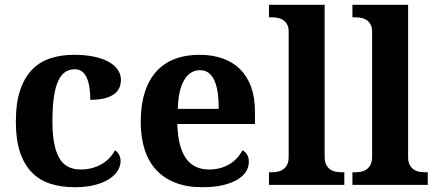

<svg xmlns="http://www.w3.org/2000/svg" viewBox="-20 -780 1842 810"><path d="M294.9 9.8Q239.7 9.8 194.1 -4.4Q148.4 -18.6 115.7 -51.3Q83 -84 64.9 -136.7Q46.9 -189.5 46.9 -266.1Q46.9 -347.2 65.7 -401.4Q84.5 -455.6 117.4 -488.3Q150.4 -521 195.3 -534.9Q240.2 -548.8 292 -548.8Q340.3 -548.8 377.4 -540.8Q414.6 -532.7 439.5 -518.6Q464.4 -504.4 477.3 -485.1Q490.2 -465.8 490.2 -443.8Q490.2 -427.7 484.6 -412.4Q479 -397 464.6 -385.3Q450.2 -373.5 425 -366.2Q399.9 -358.9 360.8 -358.9Q360.8 -384.8 357.7 -408.2Q354.5 -431.6 347.2 -449.2Q339.8 -466.8 327.4 -477.3Q314.9 -487.8 295.9 -487.8Q273.9 -487.8 256.6 -477.3Q239.3 -466.8 226.8 -441.4Q214.4 -416 207.8 -373.5Q201.2 -331.1 201.2 -267.1Q201.2 -165.5 229 -115.2Q256.8 -64.9 319.8 -64.9Q345.7 -64.9 368.4 -71Q391.1 -77.1 409.7 -88.1Q428.2 -99.1 442.1 -114Q456.1 -128.9 464.8 -146Q477.1 -138.7 482.9 -126.2Q488.8 -113.8 488.8 -100.1Q488.8 -81.1 477.5 -61.5Q466.3 -42 442.6 -26.1Q418.9 -10.3 382.3 -0.2Q345.7 9.8 294.9 9.8Z M823.7 -483.9Q781.7 -483.9 757.1 -442.4Q732.4 -400.9 730 -320.8H902.8Q902.8 -358.9 898.4 -389.2Q894 -419.4 884.5 -440.4Q875 -461.4 860.1 -472.7Q845.2 -483.9 823.7 -483.9ZM833 9.8Q769.5 9.8 720.9 -8.8Q672.4 -27.3 639.6 -62.5Q606.9 -97.7 590.3 -148.7Q573.7 -199.7 573.7 -265.1Q573.7 -335.4 590.3 -388.7Q606.9 -441.9 638.7 -477.5Q670.4 -513.2 716.6 -531Q762.7 -548.8 821.8 -548.8Q876 -548.8 919.4 -533.4Q962.9 -518.1 993.2 -487.8Q1023.4 -457.5 1039.6 -412.6Q1055.7 -367.7 1055.7 -308.1V-256.8H728Q729.5 -206.5 739 -170.4Q748.5 -134.3 765.4 -110.8Q782.2 -87.4 806.4 -76.2Q830.6 -64.9 861.8 -64.9Q887.7 -64.9 909.7 -71Q931.6 -77.1 949.5 -88.1Q967.3 -99.1 980.7 -114Q994.1 -128.9 1002.9 -146Q1029.8 -131.3 1029.8 -97.2Q1029.8 -75.7 1018.1 -56.4Q1006.3 -37.1 981.9 -22.5Q957.5 -7.8 920.7 1Q883.8 9.8 833 9.8Z M1126.5 -53.2Q1137.7 -53.2 1150.1 -55.4Q1162.6 -57.6 1173.1 -64.5Q1183.6 -71.3 1190.7 -84Q1197.8 -96.7 1197.8 -118.2V-646Q1197.8 -666 1190.7 -678Q1183.6 -689.9 1172.9 -696.5Q1162.1 -703.1 1149.7 -705.1Q1137.2 -707 1126.5 -707H1114.7V-759.8H1349.6V-118.2Q1349.6 -96.7 1356.7 -84Q1363.8 -71.3 1374.3 -64.5Q1384.8 -57.6 1397.5 -55.4Q1410.2 -53.2 1420.9 -53.2H1432.6V0H1114.7V-53.2Z M1478.5 -53.2Q1489.7 -53.2 1502.2 -55.4Q1514.6 -57.6 1525.1 -64.5Q1535.6 -71.3 1542.7 -84Q1549.8 -96.7 1549.8 -118.2V-646Q1549.8 -666 1542.7 -678Q1535.6 -689.9 1524.9 -696.5Q1514.2 -703.1 1501.7 -705.1Q1489.3 -707 1478.5 -707H1466.8V-759.8H1701.7V-118.2Q1701.7 -96.7 1708.7 -84Q1715.8 -71.3 1726.3 -64.5Q1736.8 -57.6 1749.5 -55.4Q1762.2 -53.2 1772.9 -53.2H1784.7V0H1466.8V-53.2Z"/></svg>

Font: Sahl Naskh
Style: Bold
Weight: 700
Designer: Pascal Zoghbi
Version: Version 1.001